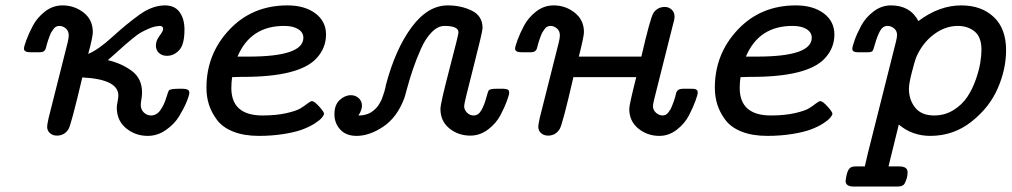

<svg xmlns="http://www.w3.org/2000/svg" viewBox="-20 -498 3751 712"><path d="M68.8 -317.9Q68.8 -324.7 77.4 -348.4Q85.9 -372.1 101.6 -402.1Q117.2 -432.1 146.5 -455.1Q175.8 -478 211.9 -478Q255.9 -478 290 -451.4Q324.2 -424.8 324.2 -378.9Q324.2 -360.8 307.1 -297.9Q345.2 -314 396.7 -361.1Q448.2 -408.2 496.6 -443.1Q544.9 -478 591.8 -478Q627.9 -478 646 -453.1Q664.1 -428.2 664.1 -388.2Q664.1 -333 644.5 -312Q625 -291 599.1 -291Q581.1 -291 569.6 -301.5Q558.1 -312 558.1 -329.1Q558.1 -347.2 571.5 -365Q585 -382.8 585 -390.1Q585 -405.3 563 -400.9Q547.9 -398.9 532 -391.8Q516.1 -384.8 504.2 -378.4Q492.2 -372.1 472.7 -356Q453.1 -339.8 444.6 -332.5Q436 -325.2 411.6 -303Q387.2 -280.8 379.9 -274.9Q429.7 -263.7 468.3 -235.4Q506.8 -207 506.8 -154.8Q506.8 -143.6 504.4 -129.9Q502 -116.2 502 -108.9Q502 -91.8 513.4 -80.8Q524.9 -69.8 540 -69.8Q561 -69.8 575 -89.8Q588.9 -109.9 596.4 -135Q604 -160.2 606.9 -163.1Q612.8 -168.9 645 -168.9H657.2Q682.1 -168.9 682.1 -154.8Q682.1 -145 672.1 -120.6Q662.1 -96.2 644.5 -67.1Q627 -38.1 595.5 -16.1Q564 5.9 527.8 5.9Q481.9 5.9 447.5 -22.5Q413.1 -50.8 413.1 -99.1Q413.1 -106 416 -121.1Q418.9 -136.2 418.9 -144Q418.9 -204.1 285.2 -210.9Q243.2 -32.7 233.9 -19Q218.8 4.9 190.9 4.9Q175.8 4.9 165.3 -4.2Q154.8 -13.2 154.8 -28.8Q154.8 -34.7 160.2 -60.1L231 -340.8Q234.9 -356.9 234.9 -367.2Q234.9 -383.3 223.9 -392.6Q212.9 -401.9 200.2 -401.9Q194.3 -401.9 188.7 -399.4Q183.1 -397 178.5 -390.4Q173.8 -383.8 170.9 -379.4Q168 -375 164.1 -364.5Q160.2 -354 158.7 -349.6Q157.2 -345.2 153.6 -333Q149.9 -320.8 149.9 -318.8Q145 -303.7 127 -304.2H94.2Q68.8 -303.7 68.8 -317.9Z M745.6 -172.9Q745.6 -297.9 830.6 -387.9Q915.5 -478 1045.9 -478Q1109.9 -478 1149.4 -448.5Q1189 -418.9 1189 -370.1Q1189 -319.3 1152.8 -280.8Q1088.9 -212.9 881.8 -212.9H873.5Q867.7 -212.9 856.7 -212.4Q845.7 -211.9 840.8 -211.9Q837.9 -191.9 837.9 -171.9Q837.9 -69.8 953.6 -69.8Q1004.4 -69.8 1042 -78.4Q1079.6 -86.9 1094.7 -96.4Q1109.9 -106 1120.8 -114.5Q1131.8 -123 1136.7 -123Q1145.5 -123 1163.6 -103Q1181.6 -83 1181.6 -76.2Q1181.6 -71.3 1173.6 -61.5Q1165.5 -51.8 1146.7 -39.8Q1127.9 -27.8 1101.3 -17.8Q1074.7 -7.8 1031.7 -1Q988.8 5.9 939.9 5.9Q884.8 5.9 844.7 -10Q804.7 -25.9 784.2 -54Q763.7 -82 754.6 -110.8Q745.6 -139.6 745.6 -172.9ZM860.8 -288.1H901.9Q1105 -288.1 1105 -357.9Q1105 -377.9 1085.9 -389.9Q1066.9 -401.9 1033.7 -401.9Q908.7 -401.9 860.8 -288.1Z M1220.2 -74.2Q1220.2 -109.4 1239.7 -127.2Q1259.3 -145 1281.2 -145Q1298.3 -145 1310.3 -134Q1322.3 -123 1322.3 -106Q1322.3 -89.8 1309.1 -69.8H1312.5Q1323.7 -69.8 1334 -72.5Q1344.2 -75.2 1351.8 -79.1Q1359.4 -83 1366.9 -89.6Q1374.5 -96.2 1378.9 -101.6Q1383.3 -106.9 1388.4 -116Q1393.6 -125 1396 -131.1Q1398.4 -137.2 1401.4 -146.5Q1404.3 -155.8 1405.8 -159.9Q1407.2 -164.1 1409.2 -173.1Q1411.1 -182.1 1411.1 -183.1Q1446.3 -315.9 1506.3 -397Q1566.4 -478 1640.1 -478Q1689.9 -478 1729.7 -458.5Q1769.5 -439 1769.5 -394Q1769.5 -380.9 1735.4 -248Q1701.2 -115.2 1701.2 -105Q1701.2 -90.8 1711.7 -80.3Q1722.2 -69.8 1736.3 -69.8Q1754.4 -69.8 1765.4 -89.8Q1776.4 -109.9 1783 -134.5Q1789.6 -159.2 1792.5 -163.1Q1797.4 -168.9 1823.2 -168.9H1834.5Q1844.2 -168.9 1847.9 -168.9Q1851.6 -168.9 1857.9 -167.5Q1864.3 -166 1866.2 -163.1Q1868.2 -160.2 1868.2 -153.8Q1868.2 -147 1859.9 -124Q1851.6 -101.1 1835.9 -71Q1820.3 -41 1790.3 -18.1Q1760.3 4.9 1724.1 4.9Q1679.2 4.9 1646.2 -22Q1613.3 -48.8 1613.3 -94.2Q1613.3 -114.3 1646.7 -241.7Q1680.2 -369.1 1680.2 -377.9Q1680.2 -401.9 1628.4 -401.9Q1603.5 -401.9 1580.3 -377.9Q1557.1 -354 1540.3 -315.4Q1523.4 -276.9 1511.5 -241.9Q1499.5 -207 1490 -171.6Q1480.5 -136.2 1478.5 -131.8Q1451.7 -62 1400.9 -28.1Q1350.1 5.9 1302.2 5.9Q1263.2 5.9 1241.7 -17.6Q1220.2 -41 1220.2 -74.2Z M1890.1 -317.9Q1890.1 -324.7 1898.7 -348.4Q1907.2 -372.1 1922.9 -402.1Q1938.5 -432.1 1967.8 -455.1Q1997.1 -478 2033.2 -478Q2077.1 -478 2111.3 -450.9Q2145.5 -423.8 2145.5 -378.9Q2145.5 -362.8 2126.5 -288.1H2358.4Q2391.6 -432.1 2403.3 -450.2Q2418.5 -472.2 2445.3 -472.2Q2460.4 -472.2 2470.9 -462.2Q2481.4 -452.1 2481.4 -437Q2481.4 -424.8 2475.1 -404.8L2406.2 -130.9Q2401.4 -110.8 2401.4 -105Q2401.4 -89.8 2412.8 -79.8Q2424.3 -69.8 2437.5 -69.8Q2443.4 -69.8 2448.7 -72.5Q2454.1 -75.2 2458.7 -81.5Q2463.4 -87.9 2466.3 -92.5Q2469.2 -97.2 2473.1 -107.7Q2477.1 -118.2 2478.8 -122.6Q2480.5 -127 2483.9 -138.9Q2487.3 -150.9 2487.3 -152.8Q2492.2 -168.9 2512.2 -168.9H2539.1Q2548.8 -168.9 2554 -168.5Q2559.1 -168 2563.2 -165Q2567.4 -162.1 2567.4 -154.8Q2567.4 -147 2558.8 -123.5Q2550.3 -100.1 2534.9 -70.1Q2519.5 -40 2490 -17.1Q2460.4 5.9 2425.3 5.9Q2380.4 5.9 2346.9 -21.5Q2313.5 -48.8 2313.5 -94.2Q2313.5 -109.4 2339.4 -211.9H2106.4Q2065.4 -33.7 2055.2 -19Q2040 4.9 2012.2 4.9Q1997.1 4.9 1986.6 -4.2Q1976.1 -13.2 1976.1 -28.8Q1976.1 -34.7 1981.4 -60.1L2052.2 -340.8Q2056.2 -356.9 2056.2 -367.2Q2056.2 -383.3 2045.2 -392.6Q2034.2 -401.9 2021.5 -401.9Q2015.6 -401.9 2010 -399.4Q2004.4 -397 1999.8 -390.4Q1995.1 -383.8 1992.2 -379.4Q1989.3 -375 1985.4 -364.5Q1981.4 -354 1980 -349.6Q1978.5 -345.2 1974.9 -333Q1971.2 -320.8 1971.2 -318.8Q1966.3 -303.7 1948.2 -304.2H1915.5Q1890.1 -303.7 1890.1 -317.9Z M2630.9 -172.9Q2630.9 -297.9 2715.8 -387.9Q2800.8 -478 2931.2 -478Q2995.1 -478 3034.7 -448.5Q3074.2 -418.9 3074.2 -370.1Q3074.2 -319.3 3038.1 -280.8Q2974.1 -212.9 2767.1 -212.9H2758.8Q2752.9 -212.9 2741.9 -212.4Q2731 -211.9 2726.1 -211.9Q2723.1 -191.9 2723.1 -171.9Q2723.1 -69.8 2838.9 -69.8Q2889.6 -69.8 2927.2 -78.4Q2964.8 -86.9 2980 -96.4Q2995.1 -106 3006.1 -114.5Q3017.1 -123 3022 -123Q3030.8 -123 3048.8 -103Q3066.9 -83 3066.9 -76.2Q3066.9 -71.3 3058.8 -61.5Q3050.8 -51.8 3032 -39.8Q3013.2 -27.8 2986.6 -17.8Q2960 -7.8 2917 -1Q2874 5.9 2825.2 5.9Q2770 5.9 2730 -10Q2689.9 -25.9 2669.4 -54Q2648.9 -82 2639.9 -110.8Q2630.9 -139.6 2630.9 -172.9ZM2746.1 -288.1H2787.1Q2990.2 -288.1 2990.2 -357.9Q2990.2 -377.9 2971.2 -389.9Q2952.1 -401.9 2918.9 -401.9Q2793.9 -401.9 2746.1 -288.1Z M3115.7 172.9Q3120.6 130.9 3134.8 123Q3140.6 119.1 3154.8 119.1H3187L3198.7 68.8L3302.7 -344.2Q3306.6 -360.4 3306.6 -368.2Q3306.6 -383.3 3295.7 -392.6Q3284.7 -401.9 3271 -401.9Q3252.9 -401.9 3242.4 -381.3Q3231.9 -360.8 3225.3 -336.4Q3218.8 -312 3214.8 -308.1Q3210 -304.2 3196.8 -304.2H3161.6Q3140.6 -304.2 3140.6 -316.9Q3140.6 -324.7 3149.2 -348.9Q3157.7 -373 3173.8 -403.1Q3189.9 -433.1 3219.5 -455.6Q3249 -478 3283.7 -478Q3355.5 -478 3385.7 -419.9Q3462.9 -478 3544.9 -478Q3619.1 -478 3665 -435.1Q3710.9 -392.1 3710.9 -312Q3710.9 -241.2 3679.9 -170.2Q3648.9 -99.1 3582.3 -46.6Q3515.6 5.9 3429.7 5.9Q3362.8 5.9 3313 -36.1L3274.9 119.1H3314Q3346.2 119.1 3345.7 141.1Q3345.7 160.2 3335.9 180.2Q3330.1 194.3 3306.6 193.8H3146Q3115.7 193.8 3115.7 172.9ZM3350.6 -168.9Q3350.6 -127.9 3373.8 -98.9Q3397 -69.8 3443.8 -69.8Q3483.9 -69.8 3515.9 -89.8Q3547.9 -109.9 3566.9 -138.4Q3585.9 -167 3598.4 -202.4Q3610.8 -237.8 3615.2 -265.4Q3619.6 -293 3619.6 -313Q3619.6 -360.8 3594.2 -381.3Q3568.8 -401.9 3531.7 -401.9Q3484.9 -401.9 3442.4 -369.9Q3399.9 -337.9 3377 -284.2Q3372.1 -271 3361.3 -229.5Q3350.6 -188 3350.6 -168.9Z"/></svg>

Font: CMU Concrete
Style: BoldItalic
Weight: 700
Italic angle: -14.04°
Version: Version 0.7.0